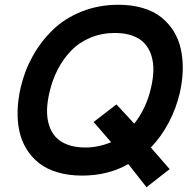

<svg xmlns="http://www.w3.org/2000/svg" viewBox="-20 -720 807 798"><path d="M588.9 58.1 513.2 -38.1Q429.7 9.8 320.8 9.8Q264.2 9.8 218.8 -3.9Q173.3 -17.6 142.1 -42.2Q110.8 -66.9 90.1 -100.6Q69.3 -134.3 60.5 -175Q51.8 -215.8 53.2 -261.5Q54.7 -307.1 65.9 -356Q82 -425.8 116 -486.8Q149.9 -547.9 200 -596.2Q250 -644.5 320.3 -672.4Q390.6 -700.2 472.2 -700.2Q528.8 -700.2 574.2 -686.5Q619.6 -672.9 650.6 -647.9Q681.6 -623 702.4 -589.4Q723.1 -555.7 731.9 -514.4Q740.7 -473.1 739.5 -427.5Q738.3 -381.8 727.1 -333Q712.4 -270 681.4 -210.9Q650.4 -151.9 606.9 -106.9L685.1 -17.1ZM335 -106.9Q387.7 -106.9 441.9 -128.9L369.1 -212.9L463.9 -286.1L538.1 -206.1Q588.4 -270 607.9 -356Q616.7 -394 617.4 -427.2Q618.2 -460.4 609.1 -489.3Q600.1 -518.1 581.5 -538.8Q563 -559.6 531.5 -571.3Q500 -583 458 -583Q402.8 -583 356 -563.5Q309.1 -543.9 275.6 -509.3Q242.2 -474.6 219.5 -430.4Q196.8 -386.2 185.1 -334Q176.3 -295.9 175.5 -262.7Q174.8 -229.5 183.6 -200.7Q192.4 -171.9 210.9 -151.1Q229.5 -130.4 261 -118.7Q292.5 -106.9 335 -106.9Z"/></svg>

Font: HK Grotesk Legacy
Style: Bold Italic
Weight: 700
Italic angle: -13°
Designer: Alfredo Marco Pradil
Foundry: Hanken Design Co.
Version: Version 2.022;PS 002.022;hotconv 1.0.88;makeotf.lib2.5.64775